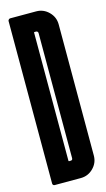

<svg xmlns="http://www.w3.org/2000/svg" viewBox="-112 -740 432 779"><g transform="rotate(-15 104.5 -350.0)"><path d="M200.7 -74.7Q200.7 -43.9 178.7 -22Q156.7 0 126 0H16.6Q12.7 0 10.3 -2.4Q7.8 -4.9 7.8 -8.8V-691.4Q7.8 -694.3 10.7 -697.3Q13.7 -700.2 16.6 -700.2H126Q156.7 -700.2 178.7 -678.2Q200.7 -656.2 200.7 -625.5ZM104.5 -78.6Q112.8 -78.6 112.8 -87.4V-612.3Q112.8 -616.2 110.4 -618.7Q107.9 -621.1 104.5 -621.1H97.7Q95.7 -621.1 95.7 -619.1V-81.1Q95.7 -78.6 97.7 -78.6Z"/></g></svg>

Font: Silence Rounded
Style: Regular
Weight: 400
Designer: Lilo Joris
Foundry: Lilo Joris
Version: Version 1.019;Fontself Maker 3.5.7